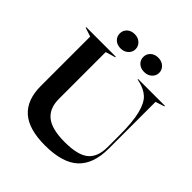

<svg xmlns="http://www.w3.org/2000/svg" viewBox="-242 -1061 1235 1235"><g transform="rotate(45 376.0 -443.5)"><path d="M79 -238V-687L18 -707V-712H287V-707L220 -687V-261Q220 -176 272.5 -133.5Q325 -91 443 -91Q562 -91 611.5 -132.5Q661 -174 661 -263V-369Q661 -493 643.5 -562Q626 -631 593.5 -661Q561 -691 506 -704L490 -707V-712H734V-707L673 -687V-261Q673 -122 599.5 -54Q526 14 368 14Q220 14 149.5 -49Q79 -112 79 -238ZM413 -836Q413 -864 433 -882.5Q453 -901 485 -901Q517 -901 537.5 -882Q558 -863 558 -836Q558 -809 537.5 -790Q517 -771 485 -771Q453 -771 433 -789.5Q413 -808 413 -836ZM271 -901Q302 -901 322.5 -882Q343 -863 343 -836Q343 -809 322.5 -790Q302 -771 271 -771Q239 -771 219 -789.5Q199 -808 199 -836Q199 -864 219 -882.5Q239 -901 271 -901Z"/></g></svg>

Font: Nyght Serif Medium
Style: Regular
Weight: 500
Designer: Maksym Kobuzan
Version: Version 0.410